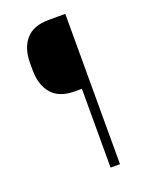

<svg xmlns="http://www.w3.org/2000/svg" viewBox="-125 -703 586 767"><g transform="rotate(-20 168.5 -319.5)"><path d="M180 -335Q114 -335 82.2 -372.2Q50.5 -409.5 50.5 -472V-503Q50.5 -565.5 82.2 -602.2Q114 -639 179.5 -639H222.5L223 -335ZM250 0H210V-639H250Z"/></g></svg>

Font: Anek Bangla Medium ExtraLight
Style: Regular
Weight: 250
Version: Version 1.003